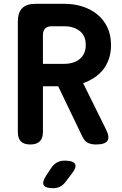

<svg xmlns="http://www.w3.org/2000/svg" viewBox="-20 -750 640 1010"><path d="M205.8 -414.2H318.6Q342.1 -414.2 362.4 -420.3Q382.8 -426.4 398.2 -438.6Q413.6 -450.9 422.3 -469.4Q431.1 -487.9 431.1 -513.1Q431.1 -563.4 398.3 -587.7Q365.6 -612 318.6 -612H252.8Q229.3 -612 217.6 -600.2Q205.8 -588.5 205.8 -565ZM205.8 -296.2V-56Q205.8 -22.5 189.2 -6.3Q172.6 10 139.1 10Q105.6 10 89.7 -6.3Q73.8 -22.5 73.8 -56V-636Q73.8 -684 96.8 -707Q119.8 -730 167.8 -730H318.6Q368.4 -730 412.9 -716.1Q457.4 -702.3 491.3 -674.7Q525.1 -647.2 544.6 -606.7Q564 -566.3 564 -513.1Q564 -473.8 553.2 -441.5Q542.4 -409.2 522.8 -384.3Q503.2 -359.5 476.1 -341.4Q449 -323.4 417.1 -312.6L537.3 -70Q557.9 -29.5 545.2 -9.8Q532.5 10 485.3 10Q461.5 10 443.7 2.1Q426 -5.7 413.8 -30.5L286 -296.2ZM249.9 133.1Q262.7 113.9 280 104.5Q297.4 95 320 95Q366.2 95 375.1 112.9Q384 130.7 355.3 166.7L323.6 208.4Q311.1 224.2 295.3 232.1Q279.5 240 259.3 240Q218.9 240 209.9 223.7Q201 207.4 222.9 173.7Z"/></svg>

Font: Maple Mono
Style: Regular
Weight: 400
Monospace: yes
Designer: subframe7536
Version: Version 7.300